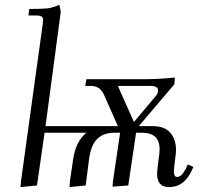

<svg xmlns="http://www.w3.org/2000/svg" viewBox="-20 -766 838 793"><path d="M64.9 6.8 66.9 -19 155.8 -662.1Q158.2 -681.6 158.2 -683.1Q158.2 -693.4 151.4 -697.8Q144.5 -702.1 127 -702.1H97.2L101.1 -729Q154.3 -729 176 -731.4Q197.8 -733.9 225.1 -746.1L231 -717.8L168 -245.1H466.8L411.1 -371.1Q401.9 -392.1 388.7 -401.6Q375.5 -411.1 354 -411.1H332L336.9 -439H581.1Q637.2 -439 702.1 -445.8L700.2 -418L553.2 -245.1H608.9Q660.6 -245.1 683.8 -217.3Q707 -189.5 707 -146Q707 -134.3 702.6 -102.3Q698.2 -70.3 698.2 -58.1Q698.2 -35.2 710.9 -35.2Q730 -35.2 745.1 -64.9L755.9 -86.9L778.8 -76.2L768.1 -54.2Q736.8 6.8 678.2 6.8Q628.9 6.8 628.9 -47.9Q628.9 -62.5 634 -98.6Q639.2 -134.8 639.2 -147.9Q639.2 -184.6 620.8 -201.2Q602.5 -217.8 564.9 -217.8H542L509.8 0L444.8 4.9L446.8 -19L476.1 -217.8H453.1Q406.2 -217.8 380.4 -191.2Q354.5 -164.6 347.2 -104L334 0L267.1 6.8L269 -19L282.2 -108.9Q293 -182.1 336.9 -217.8H164.1L132.8 0ZM466.8 -411.1 533.2 -262.2 624 -370.1Q632.8 -380.4 632.8 -393.1Q632.8 -411.1 601.1 -411.1Z"/></svg>

Font: Dihjauti S
Style: Italic
Weight: 400
Italic angle: -9°
Designer: T. Christopher White
Version: Version 3.0.0